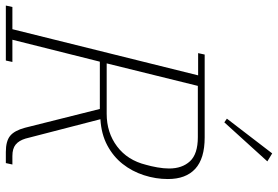

<svg xmlns="http://www.w3.org/2000/svg" viewBox="-178 -804 975 674"><g transform="rotate(90 310.0 -467.5)"><path d="M-2 -23H76L238 -675H160L165 -698H456Q530 -698 566 -665Q602 -632 602 -569Q602 -526 588.5 -484.5Q575 -443 549 -410Q523 -377 483.5 -356Q444 -335 392 -332L460 -69Q467 -46 481 -34.5Q495 -23 521 -23H551L546 0H507Q469 0 450.5 -15Q432 -30 422 -67L356 -330H190L113 -23H191L186 0H-7ZM196 -354H373Q439 -354 487.5 -390.5Q536 -427 552 -492Q557 -509 561 -531.5Q565 -554 565 -573Q565 -619 539.5 -646.5Q514 -674 455 -674H275ZM390 -776 512 -935 540 -918 403 -767Z"/></g></svg>

Font: IBM Plex Serif ExtLt
Style: Italic
Weight: 200
Italic angle: -14°
Designer: Mike Abbink, Paul van der Laan, Pieter van Rosmalen
Foundry: Bold Monday
Version: Version 3.001